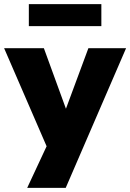

<svg xmlns="http://www.w3.org/2000/svg" viewBox="-39 -732 632 932"><path d="M93 180 205 -60V19L-19 -498H174L291 -177H271L390 -498H573L280 180ZM101 -605V-712H453V-605Z"/></svg>

Font: Nunito Sans 10pt Black
Style: Regular
Weight: 900
Designer: Vernon Adams
Foundry: Vernon Adams
Version: Version 3.101;gftools[0.9.27]